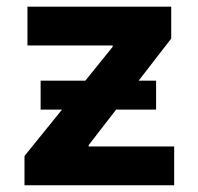

<svg xmlns="http://www.w3.org/2000/svg" viewBox="-20 -550 589 570"><path d="M52.7 -86.9 164.1 -224.6H100.6V-310.5H233.4L314.5 -411.1V-415H61.5V-530.3H488.3V-435.5L391.6 -310.5H443.4V-224.6H324.7L243.2 -119.1V-115.2H497.1V0H52.7Z"/></svg>

Font: Pretendard JP
Style: Bold
Weight: 700
Designer: Base glyphs from Inter by Rasmus Andersson; Hangeul glyphs from Noto Sans CJK(Source Han Sans) by Jang Soo-young and Kan
Foundry: Kil Hyung-jin
Version: Version 1.309